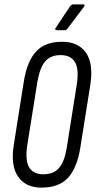

<svg xmlns="http://www.w3.org/2000/svg" viewBox="-20 -852 438 878"><path d="M170 6Q97 6 62.5 -44.5Q28 -95 43 -189L89 -480Q104 -572 145 -616.5Q186 -661 264 -661Q338 -661 373 -611Q408 -561 393 -464L347 -175Q332 -83 290.5 -38.5Q249 6 170 6ZM178 -55Q225 -55 250 -84Q275 -113 285 -175L331 -465Q342 -535 323 -567.5Q304 -600 257 -600Q211 -600 186.5 -571Q162 -542 151 -478L105 -190Q94 -120 113 -87.5Q132 -55 178 -55ZM239 -714Q235 -714 233 -717.5Q231 -721 235 -725L301 -824Q307 -832 316 -832H360Q365 -832 366.5 -829Q368 -826 364 -821L290 -723Q284 -714 276 -714Z"/></svg>

Font: Sofia Sans Extra Condensed
Style: Italic
Weight: 400
Italic angle: -9°
Designer: Botio Nikoltchev, Ani Petrova
Foundry: lettersoup
Version: Version 4.101; ttfautohint (v1.8.4.7-5d5b)